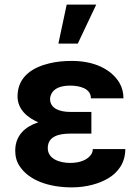

<svg xmlns="http://www.w3.org/2000/svg" viewBox="-20 -802 596 832"><path d="M285 -223H376V-317H285C238 -317 197 -332 197 -373C197 -380 199 -387 202 -394C214 -420 245 -431 284 -431C327 -431 374 -418 374 -376H515C515 -401 509 -424 497 -444C461 -503 387 -538 292 -538C257 -538 225 -535 196 -528C123 -511 56 -471 56 -384C56 -327 101 -291 146 -272C91 -254 46 -217 46 -149C46 -124 52 -101 65 -82C105 -21 190 10 292 10C353 10 411 -6 450 -30C490 -54 523 -95 523 -156H382C382 -148 380 -141 376 -134C360 -109 326 -96 284 -96C237 -96 187 -114 187 -160C187 -210 232 -223 285 -223ZM269 -782 233 -613H317L397 -782Z"/></svg>

Font: Asimov
Style: Regular
Weight: 500
Designer: Google
Version: Version 2.000980; 2014